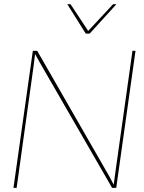

<svg xmlns="http://www.w3.org/2000/svg" viewBox="-20 -905 695 925"><path d="M632.8 -660.2 540 0H520L169.9 -606.9L148.9 -645L142.1 -588.9L60.1 0H44.9L138.2 -660.2H159.2L507.8 -53.2L527.8 -15.1L535.2 -70.8L618.2 -660.2ZM304.2 -884.8H319.8L404.8 -755.9L524.9 -884.8H541L412.1 -743.2H393.1Z"/></svg>

Font: Human Sans Thin
Style: Italic
Weight: 100
Italic angle: -8°
Designer: Tim Radville
Foundry: Continuum
Version: Version 1.000;FEAKit 1.0